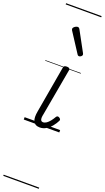

<svg xmlns="http://www.w3.org/2000/svg" viewBox="-268 -1022 837 1534"><g transform="rotate(20 151.0 -255.0)"><path d="M141 16Q120 16 106 8Q92 0 85 -15Q78 -30 77.5 -51Q77 -72 82 -99L151 -495Q153 -506 159 -510.5Q165 -515 180 -515Q194 -515 200.5 -509.5Q207 -504 205 -494L134 -97Q129 -75 129 -61Q129 -47 134.5 -39.5Q140 -32 151 -32Q166 -32 180.5 -42Q195 -52 208.5 -69Q222 -86 234 -107Q239 -115 246 -116Q253 -117 261 -112Q270 -106 272 -100Q274 -94 271 -88Q259 -63 239.5 -39Q220 -15 195 0.5Q170 16 141 16ZM241 -626Q237 -626 233.5 -628Q230 -630 226 -636L119 -801Q117 -805 116 -808.5Q115 -812 115 -815Q116 -822 122.5 -828.5Q129 -835 137.5 -839Q146 -843 153 -843Q164 -843 171 -830L264 -659Q266 -655 266.5 -652Q267 -649 267 -646Q266 -638 257.5 -632Q249 -626 241 -626ZM0 469H302V479H0ZM0 -20H302V0H0ZM0 -505H302V-500H0ZM0 -989H302V-979H0Z"/></g></svg>

Font: Playwrite DE VA Guides
Style: Regular
Weight: 400
Designer: Veronika Burian, José Scaglione
Foundry: TypeTogether
Version: Version 1.003